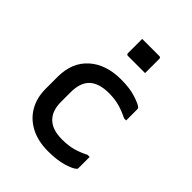

<svg xmlns="http://www.w3.org/2000/svg" viewBox="-220 -905 1041 1041"><g transform="rotate(45 300.0 -385.0)"><path d="M334 -545Q402 -545 448.5 -529.5Q495 -514 506 -503Q510 -498 510 -492V-407H494Q458 -425 422 -435.5Q386 -446 340 -446Q264 -446 226.5 -411Q189 -376 189 -302V-228Q189 -161 225 -125Q243 -107 270.5 -97.5Q298 -88 338 -88Q385 -88 421 -98Q457 -108 494 -127H510V-41Q510 -36 507 -33Q493 -18 445 -3.5Q397 11 330 11Q252 11 196 -18Q140 -47 110 -99Q80 -151 80 -220V-311Q80 -421 149 -483Q218 -545 334 -545ZM259 -781H390Q401 -781 401 -770V-661H270Q259 -661 259 -672Z"/></g></svg>

Font: Recursive Mn Lnr St Med
Style: Regular
Weight: 500
Monospace: yes
Version: Version 1.079;hotconv 1.0.112;makeotfexe 2.5.65598; ttfautoh